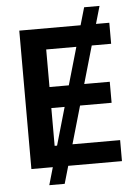

<svg xmlns="http://www.w3.org/2000/svg" viewBox="-60 -866 729 1005"><g transform="rotate(-5 304.0 -364.0)"><path d="M501.4 -819.6H420.5L393.8 -727.3H71.7V0H184.3L157.7 92.3H238.6L265.3 0H547.6V-110.4H297.2L354.4 -308.9H520.2V-419.4H386L442.8 -616.8H544.7V-727.3H474.8ZM203.5 -110.4V-308.9H273.4L216.3 -110.4ZM203.5 -419.4V-616.8H361.9L305 -419.4Z"/></g></svg>

Font: Margiela Sans Semi Bold
Style: Regular
Weight: 600
Designer: Stefan Endress, Andreas Faust
Version: Version 1.100;FEAKit 1.0